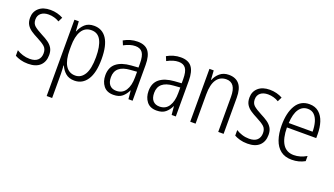

<svg xmlns="http://www.w3.org/2000/svg" viewBox="-68 -1061 3156 1816"><g transform="rotate(20 1510.5 -153.0)"><path d="M332 -136Q332 -67 290.5 -28.5Q249 10 171 10Q128 10 94.5 0.5Q61 -9 38 -22V-78Q64 -61 98.5 -50Q133 -39 170 -39Q224 -39 250.5 -64.5Q277 -90 277 -134Q277 -177 251 -200Q225 -223 172 -250Q134 -269 104.5 -289Q75 -309 58 -336.5Q41 -364 41 -407Q41 -467 83 -504.5Q125 -542 199 -542Q235 -542 267.5 -533.5Q300 -525 327 -510L305 -465Q283 -479 255 -487Q227 -495 198 -495Q150 -495 122 -472Q94 -449 94 -408Q94 -367 120.5 -344.5Q147 -322 201 -294Q239 -275 268 -255Q297 -235 314.5 -207Q332 -179 332 -136Z M638 -542Q721 -542 766 -474Q811 -406 811 -269Q811 -131 764.5 -60.5Q718 10 637 10Q581 10 547 -20Q513 -50 497 -90H493Q494 -72 495.5 -50.5Q497 -29 497 -8V236H442V-532H486L492 -434H495Q513 -480 547 -511Q581 -542 638 -542ZM629 -494Q563 -494 530 -438.5Q497 -383 497 -285V-249Q497 -146 530.5 -92Q564 -38 628 -38Q686 -38 720.5 -94Q755 -150 755 -269Q755 -378 724.5 -436Q694 -494 629 -494Z M1076 -542Q1152 -542 1186.5 -497.5Q1221 -453 1221 -359V0H1179L1171 -85H1169Q1150 -44 1118 -17Q1086 10 1029 10Q963 10 929.5 -33Q896 -76 896 -139Q896 -219 947.5 -260.5Q999 -302 1095 -309L1166 -314V-355Q1166 -431 1143 -463Q1120 -495 1071 -495Q1018 -495 956 -461L938 -504Q969 -522 1004 -532Q1039 -542 1076 -542ZM1101 -267Q952 -257 952 -140Q952 -88 976 -61.5Q1000 -35 1042 -35Q1104 -35 1135.5 -84Q1167 -133 1167 -216V-272Z M1511 -542Q1587 -542 1621.5 -497.5Q1656 -453 1656 -359V0H1614L1606 -85H1604Q1585 -44 1553 -17Q1521 10 1464 10Q1398 10 1364.5 -33Q1331 -76 1331 -139Q1331 -219 1382.5 -260.5Q1434 -302 1530 -309L1601 -314V-355Q1601 -431 1578 -463Q1555 -495 1506 -495Q1453 -495 1391 -461L1373 -504Q1404 -522 1439 -532Q1474 -542 1511 -542ZM1536 -267Q1387 -257 1387 -140Q1387 -88 1411 -61.5Q1435 -35 1477 -35Q1539 -35 1570.5 -84Q1602 -133 1602 -216V-272Z M1995 -542Q2064 -542 2100.5 -498.5Q2137 -455 2137 -363V0H2083V-353Q2083 -425 2058.5 -459.5Q2034 -494 1987 -494Q1924 -494 1889.5 -444.5Q1855 -395 1855 -294V0H1801V-532H1844L1850 -440H1854Q1870 -482 1905.5 -512Q1941 -542 1995 -542Z M2540 -136Q2540 -67 2498.5 -28.5Q2457 10 2379 10Q2336 10 2302.5 0.5Q2269 -9 2246 -22V-78Q2272 -61 2306.5 -50Q2341 -39 2378 -39Q2432 -39 2458.5 -64.5Q2485 -90 2485 -134Q2485 -177 2459 -200Q2433 -223 2380 -250Q2342 -269 2312.5 -289Q2283 -309 2266 -336.5Q2249 -364 2249 -407Q2249 -467 2291 -504.5Q2333 -542 2407 -542Q2443 -542 2475.5 -533.5Q2508 -525 2535 -510L2513 -465Q2491 -479 2463 -487Q2435 -495 2406 -495Q2358 -495 2330 -472Q2302 -449 2302 -408Q2302 -367 2328.5 -344.5Q2355 -322 2409 -294Q2447 -275 2476 -255Q2505 -235 2522.5 -207Q2540 -179 2540 -136Z M2806 -542Q2864 -542 2901.5 -509.5Q2939 -477 2956.5 -422.5Q2974 -368 2974 -303V-262H2679Q2680 -152 2717 -95Q2754 -38 2828 -38Q2892 -38 2955 -75V-23Q2926 -7 2894 1.5Q2862 10 2824 10Q2756 10 2712 -24Q2668 -58 2646.5 -120Q2625 -182 2625 -264Q2625 -391 2671 -466.5Q2717 -542 2806 -542ZM2806 -495Q2751 -495 2718.5 -448Q2686 -401 2681 -307H2921Q2921 -359 2909 -402Q2897 -445 2871.5 -470Q2846 -495 2806 -495Z"/></g></svg>

Font: Noto Sans Sinhala Condensed Light
Style: Regular
Weight: 300
Width: 3
Designer: Jelle Bosma - Monotype Design Team
Foundry: Monotype Imaging Inc.
Version: Version 2.006; ttfautohint (v1.8.4.7-5d5b)